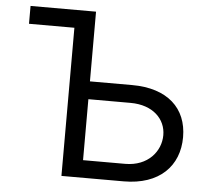

<svg xmlns="http://www.w3.org/2000/svg" viewBox="-52 -783 916 838"><g transform="rotate(5 406.0 -363.5)"><path d="M48.3 -649.1H247.2V0H519.9C676.1 0 761.4 -88.1 761.4 -214.5C761.4 -340.9 676.1 -421.9 519.9 -421.9H335.2V-727.3H48.3ZM335.2 -76.7V-343.8H519.9C619.3 -343.8 674.7 -285.5 674.7 -215.9C674.7 -144.9 619.3 -76.7 519.9 -76.7Z"/></g></svg>

Font: Magic Ui Pro
Style: Regular
Weight: 400
Designer: Stefan Endress, Andreas Faust
Version: Version 1.000;FEAKit 1.0